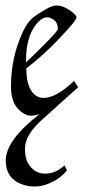

<svg xmlns="http://www.w3.org/2000/svg" viewBox="-20 -418 320 700"><path d="M215.1 185.1 224.1 202.9Q195.1 239.3 145.8 255.6Q126.7 262 106.2 262Q85.7 262 66.7 256.2Q47.6 250.5 32.7 239.3Q1 215.3 1 167Q1 93.5 124 -2Q103.5 3.9 94.7 3.9Q85.9 3.9 77.3 1Q68.6 -2 58.2 -9.6Q47.9 -17.3 39.6 -28.6Q20 -54.9 20 -103.8Q20 -207.5 62 -299.1Q80.1 -339.4 105 -357.4Q116.9 -366.2 127 -372.1Q137 -377.9 145.5 -383.3Q169.2 -397.9 185.4 -397.9Q201.7 -397.9 217.4 -390.3Q233.2 -382.6 246.1 -371.6Q259 -360.6 259 -354.7Q259 -348.9 241.9 -328.2Q224.9 -307.6 199.2 -280.8Q136.2 -214.1 75.9 -168.9Q75.9 -87.9 116.2 -66.4Q126.5 -61 138.9 -61Q184.1 -61 248 -121.1Q249.3 -122.6 250 -123L264.9 -100.1L136 16.1Q71 73 71 124Q71 159.2 83.5 179.2Q106 215.1 144.3 215.1Q182.6 215.1 215.1 185.1ZM75 -190.9Q75.2 -191.2 89 -204.2Q102.8 -217.3 118.7 -232.8Q134.5 -248.3 151.4 -265.6Q190.9 -305.4 190.9 -313Q190.9 -334.2 177.7 -344.6Q164.6 -355 151.9 -355Q139.2 -355 126.2 -344.2Q113.3 -333.5 101.6 -314.5Q75 -270.5 75 -199Z"/></svg>

Font: Linden Hill
Style: Italic
Weight: 400
Italic angle: -5.60001°
Version: Version 1.201